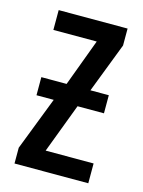

<svg xmlns="http://www.w3.org/2000/svg" viewBox="-89 -592 481 646"><g transform="rotate(15 151.5 -268.5)"><path d="M275 -537V-478L208 -304H272V-241H180L115 -69H282V0H25V-55L97 -241H37V-304H125L186 -468H35V-537Z"/></g></svg>

Font: Noto Sans ExtraCondensed
Style: Regular
Weight: 400
Width: 2
Designer: Monotype Design Team
Foundry: Monotype Imaging Inc.
Version: Version 2.013